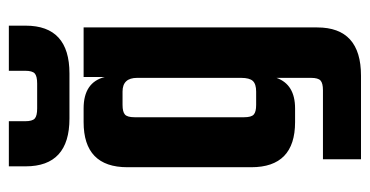

<svg xmlns="http://www.w3.org/2000/svg" viewBox="-221 -479 836 434"><g transform="rotate(-90 197.0 -262.0)"><path d="M254 -660H356V-622Q356 -523 248 -523H146Q38 -523 38 -622V-660H140V-623Q140 -607 146 -601.5Q152 -596 169 -596H225Q242 -596 248 -601.5Q254 -607 254 -623ZM240 -491H352V37Q352 136 243 136H54V50H210Q226 50 232 44.5Q238 39 238 23V-55Q223 -13 169 -13H138Q36 -13 36 -112V-392Q36 -491 138 -491H169Q228 -491 240 -443ZM177 -101H207Q224 -101 231 -108.5Q238 -116 238 -135V-370Q238 -403 207 -403H177Q161 -403 155 -397.5Q149 -392 149 -376V-128Q149 -112 155 -106.5Q161 -101 177 -101Z"/></g></svg>

Font: Teko Medium
Style: Regular
Weight: 500
Designer: Manushi Parikh, Jonny Pinhorn
Foundry: Indian Type Foundry
Version: Version 1.106;PS 1.0;hotconv 1.0.78;makeotf.lib2.5.61930; tt